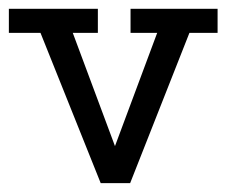

<svg xmlns="http://www.w3.org/2000/svg" viewBox="-21 -413 511 433"><path d="M70.3 -338.9H-1V-393.1H199.7V-338.9H143.1L238.3 -83.5L333.5 -338.9H273.4V-393.1H469.7V-338.9H406.2L272.5 0H206.1Z"/></svg>

Font: Rokkitt
Style: Regular
Weight: 400
Version: Version 1.2; ttfautohint (v1.5) -l 7 -r 28 -G 50 -x 13 -D la